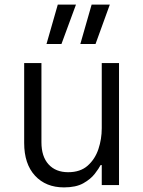

<svg xmlns="http://www.w3.org/2000/svg" viewBox="-20 -804 620 834"><path d="M247 -613H182L231 -784H310ZM395 -613H329L378 -784H457ZM258 10Q179 10 132 -41Q85 -92 85 -183V-530H160V-186Q160 -124 191 -90Q222 -56 276 -56Q329 -56 361 -84.5Q393 -113 407.5 -156.5Q422 -200 422 -247V-530H497V0H422V-87H417Q410 -73 392 -49.5Q374 -26 342 -8Q310 10 258 10Z"/></svg>

Font: Be Vietnam Pro Light
Style: Regular
Weight: 300
Designer: Lam Bao, Tony Le, Vietanh Nguyen
Foundry: Yellow Type Foundry
Version: Version 1.002; ttfautohint (v1.8.3)